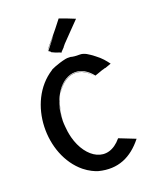

<svg xmlns="http://www.w3.org/2000/svg" viewBox="-154 -914 823 1017"><g transform="rotate(-20 257.5 -406.0)"><path d="M231 -734C237 -740 243 -747 247 -752L193 -683C190 -682 198 -680 203 -676H201C205 -674 205 -673 203 -674C204 -673 205 -673 205 -673L204 -672C215 -667 226 -661 237 -658C248 -654 240 -658 255 -651H256C257 -654 257 -654 258 -655C264 -662 279 -675 277 -676C282 -681 282 -682 287 -688C328 -731 362 -765 389 -793C341 -813 353 -807 303 -826L267 -780C212 -712 198 -699 190 -686C197 -693 233 -736 250 -757ZM150 -212C147 -223 145 -235 143 -246C141 -265 138 -286 138 -308C139 -337 144 -365 151 -391L156 -405C145 -376 139 -346 137 -316C143 -435 208 -529 287 -529C323 -529 356 -509 382 -476C375 -471 407 -484 434 -493C437 -494 429 -491 426 -489C446 -497 447 -497 439 -493L447 -496L444 -494L480 -507C463 -529 450 -547 418 -571C389 -593 368 -608 343 -608H340C295 -608 296 -614 290 -613C277 -614 269 -613 264 -612C216 -602 173 -582 176 -581C-5 -466 -9 -164 149 -35C176 -13 209 2 225 6C328 32 408 -4 473 -86L382 -122C294 -16 184 -83 150 -212ZM379 -473C310 -562 216 -530 171 -439C218 -527 306 -561 379 -473ZM171 -439C163 -424 157 -408 151 -391C146 -373 143 -355 140 -334C145 -377 159 -415 171 -439ZM160 -417C158 -413 157 -409 156 -405C158 -411 160 -417 163 -423ZM140 -334C140 -333 140 -331 140 -330Z"/></g></svg>

Font: HIVNotRetro
Style: Regular
Weight: 400
Designer: Feorag
Foundry: Feorag
Version: Version 1.000;PS 001.000;hotconv 1.0.88;makeotf.lib2.5.64775